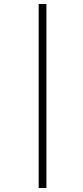

<svg xmlns="http://www.w3.org/2000/svg" viewBox="-20 -752 419 968"><path d="M175 196V-732H214V196Z"/></svg>

Font: Piazzolla Thin ExtraLight
Style: Italic
Weight: 250
Italic angle: -11.3°
Version: Version 2.005